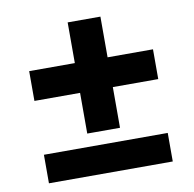

<svg xmlns="http://www.w3.org/2000/svg" viewBox="-72 -693 771 762"><g transform="rotate(-10 313.5 -312.0)"><path d="M65 -456H249V-620H381V-456H564V-336H381V-172H249V-336H65ZM65 -119H564V-4H65Z"/></g></svg>

Font: Venryn Sans SemiBold
Style: Regular
Weight: 600
Designer: Owen Earl, indestructible type* (font) & Cristiano Sobral (main changes)
Version: Version 3.60;October 28, 2020;FontCreator 13.0.0.2681 64-bit